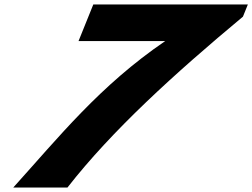

<svg xmlns="http://www.w3.org/2000/svg" viewBox="-20 -845 1137 865"><path d="M1096.7 -825H400.4L333.8 -660H724.3C429.2 -458.8 244.4 -226.6 39.6 0H283.8C483.9 -256.7 766.3 -513.3 1074.5 -770Z"/></svg>

Font: Hussar
Style: BdWideOblFour
Weight: 700
Foundry: Cannot Into Space Fonts
Version: Version 2.00